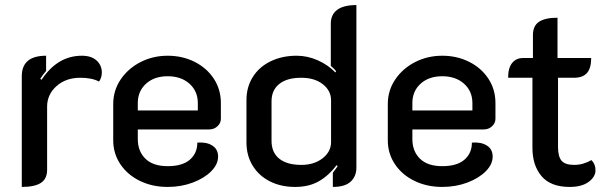

<svg xmlns="http://www.w3.org/2000/svg" viewBox="-20 -729 2406 758"><path d="M166 -308V-59Q166 -23 141.5 -7Q117 9 66 9V-428Q66 -509 162 -509V-449Q149 -434 139 -418L144 -414Q207 -509 303 -509Q341 -509 361.5 -490Q382 -471 382 -443Q382 -422 371 -407Q343 -422 297 -422Q240 -422 203 -389Q166 -356 166 -308Z M427 -175V-318Q427 -372 456.5 -415.5Q486 -459 535 -484Q584 -509 642 -509Q700 -509 748 -485Q796 -461 824 -418.5Q852 -376 852 -322V-260Q852 -243 838.5 -230.5Q825 -218 806 -218H524V-180Q524 -132 554 -102.5Q584 -73 642 -73Q700 -73 729.5 -98.5Q759 -124 759 -166Q795 -169 818 -154.5Q841 -140 841 -111Q841 -80 813.5 -52.5Q786 -25 740.5 -8Q695 9 642 9Q581 9 532 -15Q483 -39 455 -81Q427 -123 427 -175ZM761 -293V-322Q761 -369 728 -398.5Q695 -428 642 -428Q589 -428 556.5 -398.5Q524 -369 524 -322V-293Z M953 -167V-334Q953 -385 978 -425Q1003 -465 1048.5 -487Q1094 -509 1151 -509Q1194 -509 1234.5 -491Q1275 -473 1304 -443L1307 -448Q1301 -456 1286 -469V-636Q1286 -671 1311 -690Q1336 -709 1387 -709V-67Q1387 -33 1364.5 -12Q1342 9 1294 9V-47Q1308 -65 1313 -73L1309 -77Q1278 -36 1239 -13.5Q1200 9 1145 9Q1089 9 1045.5 -13Q1002 -35 977.5 -75Q953 -115 953 -167ZM1287 -168V-333Q1287 -371 1254.5 -396.5Q1222 -422 1169 -422Q1113 -422 1082.5 -397.5Q1052 -373 1052 -329V-173Q1052 -127 1082.5 -102.5Q1113 -78 1170 -78Q1220 -78 1253.5 -104Q1287 -130 1287 -168Z M1511 -175V-318Q1511 -372 1540.5 -415.5Q1570 -459 1619 -484Q1668 -509 1726 -509Q1784 -509 1832 -485Q1880 -461 1908 -418.5Q1936 -376 1936 -322V-260Q1936 -243 1922.5 -230.5Q1909 -218 1890 -218H1608V-180Q1608 -132 1638 -102.5Q1668 -73 1726 -73Q1784 -73 1813.5 -98.5Q1843 -124 1843 -166Q1879 -169 1902 -154.5Q1925 -140 1925 -111Q1925 -80 1897.5 -52.5Q1870 -25 1824.5 -8Q1779 9 1726 9Q1665 9 1616 -15Q1567 -39 1539 -81Q1511 -123 1511 -175ZM1845 -293V-322Q1845 -369 1812 -398.5Q1779 -428 1726 -428Q1673 -428 1640.5 -398.5Q1608 -369 1608 -322V-293Z M2082 -145V-422H1986Q1986 -461 2002 -480.5Q2018 -500 2045 -500H2084V-591Q2084 -627 2108 -643Q2132 -659 2181 -659V-500H2314Q2314 -460 2297.5 -441Q2281 -422 2246 -422H2183V-149Q2183 -111 2197 -94.5Q2211 -78 2247 -78Q2282 -78 2315 -97Q2331 -81 2331 -57Q2331 -31 2304 -11Q2277 9 2229 9Q2154 9 2118 -33.5Q2082 -76 2082 -145Z"/></svg>

Font: K2D Medium
Style: Regular
Weight: 500
Designer: Katatrad Aksorn Co.,Ltd.
Foundry: Cadson Demak Co.,Ltd.
Version: Version 1.000; ttfautohint (v1.6)